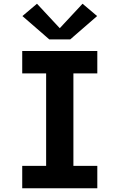

<svg xmlns="http://www.w3.org/2000/svg" viewBox="-20 -1008 640 1028"><path d="M99 0V-120H227V-615H99V-735H501V-615H373V-120H501V0ZM244 -797 100 -922 178 -988 300 -857 422 -988 500 -922 356 -797Z"/></svg>

Font: Iosevka SS04 Heavy Extended
Style: Regular
Weight: 900
Width: 7
Monospace: yes
Designer: Belleve Invis
Foundry: Belleve Invis
Version: Version 19.0.0; ttfautohint (v1.8.4)